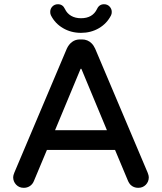

<svg xmlns="http://www.w3.org/2000/svg" viewBox="-20 -880 769 911"><path d="M361.3 -550.8 241.2 -262.2H487.3L367.2 -550.8Q365.7 -554.2 364.3 -554.2Q362.8 -554.2 361.3 -550.8ZM42.5 -39.1Q42.5 -47.4 47.9 -60.5L296.9 -648.9Q306.2 -669.4 322.3 -681.2Q337.9 -692.9 359.4 -692.9H369.1Q396 -692.9 414.6 -674.3Q424.8 -664.1 431.6 -648.9L680.7 -60.5Q686 -46.9 686 -39.1Q686 -17.6 671.4 -2.9Q657.2 11.2 635.7 11.2Q613.8 11.2 599.1 -3.4Q592.3 -10.7 587.9 -20.5L525.9 -168.5H202.6L140.6 -20.5Q134.3 -5.4 121.6 2.9Q108.9 11.2 92.8 11.2Q70.8 11.2 56.6 -3.7Q42.5 -18.6 42.5 -39.1ZM218.3 -823.2Q218.3 -838.9 228.8 -849.4Q239.3 -859.9 254.9 -859.9Q277.8 -859.9 288.1 -837.4Q297.9 -816.4 317.6 -804.9Q337.4 -793.5 364.3 -793.5Q419.4 -793.5 440.4 -837.4Q450.7 -859.9 473.6 -859.9Q489.7 -859.9 500 -848.9Q510.3 -837.9 510.3 -823.2Q510.3 -814 506.8 -807.1Q487.3 -768.6 449.5 -746.3Q411.6 -724.1 364.3 -724.1Q316.9 -724.1 278.8 -746.6Q241.2 -768.6 221.7 -807.1Q218.3 -814 218.3 -823.2Z"/></svg>

Font: YuPearl-Medium
Style: Medium
Weight: 500
Designer: Max Yao
Foundry: Max-Everyday
Version: Version 1.011; ttfautohint (v1.8.3)